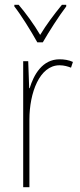

<svg xmlns="http://www.w3.org/2000/svg" viewBox="-20 -783 336 803"><path d="M136 -606H159C185 -651 225 -714 257 -756V-763H239C204 -720 174 -680 148 -637C123 -680 87 -729 58 -763H40V-756C67 -722 110 -653 136 -606ZM229 -535C157 -535 121 -470 104 -414H102L98 -527H77V0H103V-283C103 -394 145 -510 229 -510C248 -510 264 -505 277 -500L285 -524C268 -532 248 -535 229 -535Z"/></svg>

Font: Noto Sans Sinhala Condensed Thin
Style: Regular
Weight: 100
Width: 3
Designer: Jelle Bosma - Monotype Design Team
Foundry: Monotype Imaging Inc.
Version: Version 2.006